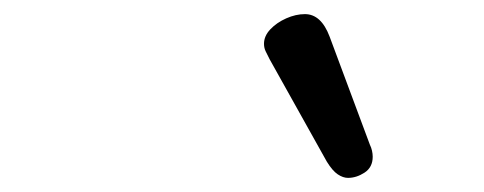

<svg xmlns="http://www.w3.org/2000/svg" viewBox="-20 -875 685 272"><path d="M473 -623Q466 -623 458.5 -628Q451 -633 443 -646L362 -791Q359 -797 356.5 -802Q354 -807 354 -813Q354 -824 363 -833.5Q372 -843 385.5 -849Q399 -855 412 -855Q435 -855 447 -823L504 -670Q506 -666 507 -661.5Q508 -657 508 -653Q508 -638 496.5 -630.5Q485 -623 473 -623Z"/></svg>

Font: Playwrite RO
Style: Regular
Weight: 400
Designer: Veronika Burian, José Scaglione
Foundry: TypeTogether
Version: Version 1.002